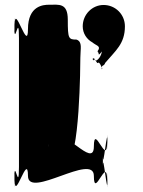

<svg xmlns="http://www.w3.org/2000/svg" viewBox="-20 -845 605 810"><path d="M187 -825C164 -825 98 -822 98 -722C98 -620 42 -834 42 -742C42 -642 40 -840 40 -740C40 -630 60 -802 60 -684V-141C60 -23 40 -195 40 -85C40 15 42 -184 42 -84C42 8 98 -205 98 -103C98 -3 376 -203 376 -103C376 -1 432 -193 432 -84C432 16 434 -185 434 -85C434 5 414 -223 414 -141V-190C414 -108 434 -335 434 -245C434 -145 432 -346 432 -246C432 -137 376 -329 376 -227C376 -127 238 -327 238 -227C238 -125 182 -319 182 -209C182 -109 183 -308 183 -208C183 -116 203 -143 260 -161C317 -161 319 -582 319 -602C319 -640 329 -668 303 -678C269 -678 266 -682 266 -762C266 -834 228 -825 187 -825ZM417 -824C467 -824 507 -784 507 -734C507 -660 467 -631 424 -580C418 -563 409 -574 409 -556C409 -544 412 -568 412 -556C412 -550 401 -587 394 -580C389 -572 377 -608 373 -598C373 -586 371 -608 371 -596C375 -582 376 -600 380 -592C382 -582 405 -598 410 -628C395 -608 396 -616 396 -622C391 -626 390 -628 396 -636C403 -652 385 -653 370 -666C346 -679 329 -704 329 -734C329 -784 369 -824 417 -824Z"/></svg>

Font: Hussar Przerywany
Style: Regular
Weight: 400
Foundry: Cannot Into Space Fonts
Version: Version 0.982